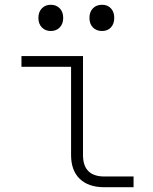

<svg xmlns="http://www.w3.org/2000/svg" viewBox="-20 -785 640 805"><path d="M418 0Q351 0 314.5 -35Q278 -70 278 -135V-505H70V-550H328V-135Q328 -45 418 -45H540V0ZM408 -655Q384 -655 369.5 -670Q355 -685 355 -710Q355 -735 369.5 -750Q384 -765 408 -765Q431 -765 445 -750Q459 -735 459 -710Q459 -685 445 -670Q431 -655 408 -655ZM193 -655Q170 -655 155.5 -670Q141 -685 141 -710Q141 -735 155.5 -750Q170 -765 193 -765Q216 -765 230.5 -750Q245 -735 245 -710Q245 -685 230.5 -670Q216 -655 193 -655Z"/></svg>

Font: NKDuy Mono Thin
Style: Regular
Weight: 100
Monospace: yes
Designer: NKDuy
Foundry: NKDuy
Version: Version 2.251; ttfautohint (v1.8.4.7-5d5b)